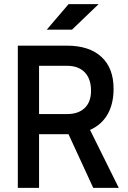

<svg xmlns="http://www.w3.org/2000/svg" viewBox="-20 -916 626 936"><path d="M66.9 0V-693.4H306.6Q415 -693.4 474.4 -638.7Q533.7 -584 533.7 -483.4Q533.7 -409.2 504.2 -358.2Q474.6 -307.1 418.9 -282.7L559.1 0H434.6L314 -261.7Q310.5 -261.7 306.6 -261.7H170.4V0ZM306.6 -595.2H170.4V-359.9H306.6Q362.3 -359.9 393.1 -389.6Q423.8 -419.4 423.8 -473.6Q423.8 -531.7 393.1 -563.5Q362.3 -595.2 306.6 -595.2ZM208 -771.5 314.5 -896H460.9L331.1 -771.5Z"/></svg>

Font: Caskaydia Cove Medium
Style: Regular
Weight: 500
Monospace: yes
Designer: Aaron Bell
Foundry: Saja Typeworks
Version: Version 4.300; ttfautohint (v1.8.3)